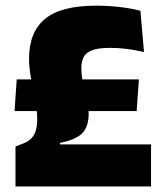

<svg xmlns="http://www.w3.org/2000/svg" viewBox="-20 -674 591 694"><path d="M474 -272.5H32.5L40.5 -387H482ZM196.5 -157.5V-152H526V0H36V-144.5L64.5 -155.5Q82.5 -162.5 93.5 -174Q104.5 -185.5 109.5 -202.5Q114.5 -219.5 114.5 -243Q114.5 -266.5 110 -293.5Q105.5 -320.5 99.8 -349.2Q94 -378 89.5 -406.8Q85 -435.5 85 -462Q85 -557.5 142.5 -605.5Q200 -653.5 327.5 -653.5Q369.5 -653.5 411.5 -648.8Q453.5 -644 487.5 -635L500.5 -486Q469.5 -493 439.8 -497Q410 -501 378 -501Q335 -501 312.5 -492.2Q290 -483.5 282 -467Q274 -450.5 274 -426.5Q274 -406.5 278 -385.2Q282 -364 287.2 -343Q292.5 -322 296.5 -302Q300.5 -282 300.5 -263.5Q300.5 -216 277 -192.2Q253.5 -168.5 196.5 -157.5Z"/></svg>

Font: Anek Devanagari ExtraBold
Style: Regular
Weight: 800
Designer: Kailash Malviya (Devanagari) & Yesha Goshar (Latin)
Foundry: Ek Type
Version: Version 1.003